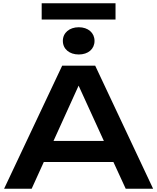

<svg xmlns="http://www.w3.org/2000/svg" viewBox="-20 -1150 958 1170"><path d="M359 -750 5 0H173L247 -163H671L746 0H913L560 -750ZM684 -1031V-1130H234V-1031ZM460 -818C517 -818 556 -851 556 -901C556 -950 517 -984 460 -984C403 -984 363 -950 363 -901C363 -851 403 -818 460 -818ZM306 -291 459 -628 613 -291Z"/></svg>

Font: Bounded Med
Style: Regular
Weight: 500
Designer: Vlad Churkin
Version: Version 3.0